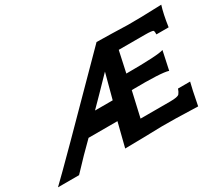

<svg xmlns="http://www.w3.org/2000/svg" viewBox="-144 -877 1287 1128"><g transform="rotate(-30 500.0 -313.0)"><path d="M1031 -626Q1014 -573 1002 -489H919Q920 -507 916 -514Q912 -521 857 -521H682L651 -378Q868 -378 904 -392L877 -266Q833 -281 630 -278L591 -107H792Q844 -107 854 -119Q863 -130 870 -150H952Q942 -114 920 0Q746 -6 675 -5Q648 -5 550 -2Q448 0 425 0Q438 -54 466 -162H270Q198 -92 112 0H-31Q52 -78 592 -626Q609 -626 697 -624Q776 -621 803 -621Q874 -620 1031 -626ZM548 -451Q438 -337 383 -282H503Q518 -339 548 -451Z"/></g></svg>

Font: GFS Neohellenic Rg
Style: Bold Italic
Weight: 700
Italic angle: -12°
Designer: Designed by Takis Katsoulidis and George D. Matthiopoulos.
Foundry: Designed by Takis Katsoulidis and George D. Matthiopoulos.
Version: Version 1.0